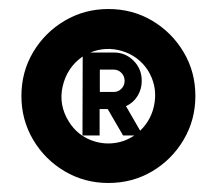

<svg xmlns="http://www.w3.org/2000/svg" viewBox="-20 -753 481 426"><path d="M220.5 -347Q167.5 -347 123.5 -373Q79.5 -399 53.5 -443Q27.5 -487 27.5 -540Q27.5 -593.5 53.5 -637.2Q79.5 -681 123.5 -707Q167.5 -733 220.5 -733Q274 -733 317.8 -707Q361.5 -681 387.5 -637.2Q413.5 -593.5 413.5 -540Q413.5 -487 387.5 -443Q361.5 -399 317.8 -373Q274 -347 220.5 -347ZM259.5 -517.5 291 -463Q318 -489 323.2 -526.8Q328.5 -564.5 307.5 -598Q286.5 -629 250.8 -639.8Q215 -650.5 180.5 -636.5H232.5Q258.5 -636.5 276.5 -618.2Q294.5 -600 294.5 -573.5Q294.5 -555 285 -539.8Q275.5 -524.5 259.5 -517.5ZM163 -452.5 163.5 -627.5 162.5 -627Q128.5 -603 119 -561.2Q109.5 -519.5 133.5 -482Q149.5 -457 175 -445Q200.5 -433 228 -435Q255.5 -437 278 -452.5H253L219 -511H201V-452.5ZM201.5 -549H232.5Q242.5 -549 249.5 -556.2Q256.5 -563.5 256.5 -573.5Q256.5 -584 249.5 -591.2Q242.5 -598.5 232.5 -598.5H201.5Z"/></svg>

Font: Urbanist
Style: Regular
Weight: 400
Designer: Corey Hu
Foundry: Corey Hu
Version: Version 1.330; ttfautohint (v1.8.4.7-5d5b)